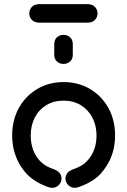

<svg xmlns="http://www.w3.org/2000/svg" viewBox="-20 -906 617 931"><path d="M213 1Q237 9 253.5 0Q270 -9 276 -26Q282 -43 274 -59.5Q266 -76 242 -85Q224 -91 209 -99Q194 -107 181.5 -118Q169 -129 158 -145Q144 -166 136.5 -192.5Q129 -219 129 -249Q129 -298 149 -336.5Q169 -375 205 -396.5Q241 -418 288 -418Q335 -418 371 -396.5Q407 -375 427.5 -336.5Q448 -298 448 -249Q448 -219 440.5 -193Q433 -167 419 -146Q402 -122 383 -108.5Q364 -95 334 -85Q310 -76 302 -59.5Q294 -43 300 -26Q306 -9 322.5 0Q339 9 362 1Q407 -15 438 -37Q469 -59 493 -96Q515 -128 526.5 -166.5Q538 -205 538 -249Q538 -324 505.5 -382.5Q473 -441 416.5 -474.5Q360 -508 288 -508Q217 -508 160.5 -474.5Q104 -441 71.5 -382.5Q39 -324 39 -249Q39 -204 51 -165Q63 -126 84 -95Q108 -59 139.5 -36.5Q171 -14 213 1ZM243 -642Q243 -619 256.5 -607.5Q270 -596 288 -596Q306 -596 319.5 -607.5Q333 -619 333 -642Q333 -653 333 -660Q333 -667 333 -674Q333 -681 333 -691Q333 -714 319.5 -725.5Q306 -737 288 -737Q270 -737 256.5 -725.5Q243 -714 243 -691Q243 -681 243 -674Q243 -667 243 -660Q243 -653 243 -642ZM402 -796Q428 -796 440.5 -809.5Q453 -823 453 -841Q453 -859 440.5 -872.5Q428 -886 402 -886Q380 -886 351.5 -886Q323 -886 291 -886Q259 -886 228.5 -886Q198 -886 172 -886Q147 -886 134.5 -872.5Q122 -859 122 -841Q122 -823 134.5 -809.5Q147 -796 172 -796Q194 -796 223.5 -796Q253 -796 285.5 -796Q318 -796 348.5 -796Q379 -796 402 -796Z"/></svg>

Font: Tilt Neon
Style: Regular
Weight: 400
Designer: Andy Clymer
Foundry: Andy Clymer
Version: Version 1.000